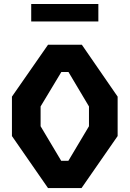

<svg xmlns="http://www.w3.org/2000/svg" viewBox="-20 -958 660 978"><path d="M40.8 -265V-465.8L224.6 -730H397L579.2 -465.8V-265L395.3 0H224.6ZM328.2 -138.8 433.2 -315V-415.8L328.8 -591.2H292.4L186.8 -415.8V-315L291.8 -138.8ZM139 -937.6H481V-848.8H139Z"/></svg>

Font: Monaspace Krypton Var ExLight
Style: Regular
Weight: 200
Designer: Riley Cran and the Lettermatic Team
Version: Version 1.200 (Monaspace Krypton Var)